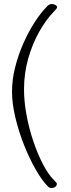

<svg xmlns="http://www.w3.org/2000/svg" viewBox="-20 -725 355 959"><path d="M264 192Q264 202 256.5 208Q249 214 238 214Q227 214 220 207Q190 177 158.5 122Q127 67 100 -1Q73 -69 56.5 -139Q40 -209 40 -268Q40 -327 55.5 -388.5Q71 -450 96.5 -508Q122 -566 153.5 -614.5Q185 -663 216 -694Q227 -705 238 -705Q249 -705 257 -700Q265 -695 265 -689Q265 -683 252 -670Q212 -630 177 -568.5Q142 -507 121 -433Q100 -359 100 -278Q100 -218 112.5 -150.5Q125 -83 146.5 -19.5Q168 44 194.5 95Q221 146 248 173Q264 189 264 192Z"/></svg>

Font: Benne
Style: Regular
Weight: 400
Designer: John-Daniel Harrington
Version: Version 1.001